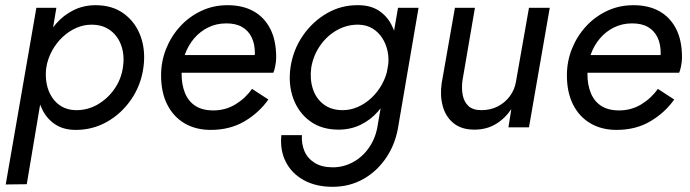

<svg xmlns="http://www.w3.org/2000/svg" viewBox="-20 -490 2655 739"><path d="M2 220 120 -460H197L83 219ZM532 -230Q523 -163 485.5 -108Q448 -53 392.5 -21.5Q337 10 272 10Q226 10 194.5 -10Q163 -30 145 -64Q127 -98 121.5 -141Q116 -184 122 -230Q129 -279 148 -322.5Q167 -366 196 -399Q225 -432 263.5 -451Q302 -470 348 -470Q413 -470 457.5 -437Q502 -404 521.5 -349.5Q541 -295 532 -230ZM453 -230Q460 -275 447.5 -312.5Q435 -350 405.5 -372.5Q376 -395 332 -395Q302 -395 273.5 -382.5Q245 -370 221 -347.5Q197 -325 180.5 -295Q164 -265 158 -230Q154 -197 159.5 -168Q165 -139 180 -116Q195 -93 217.5 -80Q240 -67 270 -66Q315 -65 353.5 -86.5Q392 -108 419 -145.5Q446 -183 453 -230Z M791 10Q734 10 691 -15Q648 -40 624 -87Q600 -134 600 -200Q600 -254 619.5 -302.5Q639 -351 673.5 -388.5Q708 -426 754.5 -448Q801 -470 856 -470Q914 -470 955.5 -447Q997 -424 1020 -379.5Q1043 -335 1043 -269Q1043 -254 1039.5 -236Q1036 -218 1032 -210H649V-278H979L948 -232Q953 -244 957 -257.5Q961 -271 961 -285Q961 -321 948.5 -346.5Q936 -372 912 -386Q888 -400 851 -400Q813 -400 781.5 -384.5Q750 -369 727 -342Q704 -315 691.5 -279.5Q679 -244 679 -205Q679 -164 692 -132Q705 -100 732 -82.5Q759 -65 801 -65Q848 -65 886.5 -88.5Q925 -112 950 -148L1013 -107Q977 -56 921 -23Q865 10 791 10Z M1142 30Q1140 64 1152 92Q1164 120 1191.5 137Q1219 154 1261 154Q1302 154 1339 134Q1376 114 1401.5 76.5Q1427 39 1434 -10L1512 -460H1591L1514 -10Q1504 60 1468.5 114Q1433 168 1379.5 198.5Q1326 229 1260 229Q1196 229 1149.5 203.5Q1103 178 1080 133Q1057 88 1063 30ZM1098 -230Q1108 -298 1145.5 -352.5Q1183 -407 1238.5 -439Q1294 -471 1359 -470Q1405 -470 1436.5 -450Q1468 -430 1486 -396Q1504 -362 1509.5 -319.5Q1515 -277 1509 -230Q1502 -181 1483 -137.5Q1464 -94 1435 -61Q1406 -28 1367.5 -9.5Q1329 9 1283 9Q1218 9 1173.5 -23.5Q1129 -56 1109 -110.5Q1089 -165 1098 -230ZM1178 -230Q1172 -186 1184 -148.5Q1196 -111 1225.5 -88.5Q1255 -66 1299 -66Q1329 -66 1357.5 -78.5Q1386 -91 1410 -113.5Q1434 -136 1450.5 -166Q1467 -196 1473 -230Q1478 -263 1472 -292Q1466 -321 1451 -344Q1436 -367 1413.5 -380.5Q1391 -394 1361 -395Q1317 -396 1278 -374.5Q1239 -353 1212.5 -315Q1186 -277 1178 -230Z M1760 -180Q1756 -150 1761 -124Q1766 -98 1783 -82Q1800 -66 1833 -66Q1868 -66 1896 -80.5Q1924 -95 1942.5 -120Q1961 -145 1966 -176L2016 -460H2096L2016 0H1937L1948 -70Q1923 -33 1887.5 -12Q1852 9 1806 9Q1756 9 1725.5 -16Q1695 -41 1684 -82Q1673 -123 1680 -170L1731 -460H1808Z M2353 10Q2296 10 2253 -15Q2210 -40 2186 -87Q2162 -134 2162 -200Q2162 -254 2181.5 -302.5Q2201 -351 2235.5 -388.5Q2270 -426 2316.5 -448Q2363 -470 2418 -470Q2476 -470 2517.5 -447Q2559 -424 2582 -379.5Q2605 -335 2605 -269Q2605 -254 2601.5 -236Q2598 -218 2594 -210H2211V-278H2541L2510 -232Q2515 -244 2519 -257.5Q2523 -271 2523 -285Q2523 -321 2510.5 -346.5Q2498 -372 2474 -386Q2450 -400 2413 -400Q2375 -400 2343.5 -384.5Q2312 -369 2289 -342Q2266 -315 2253.5 -279.5Q2241 -244 2241 -205Q2241 -164 2254 -132Q2267 -100 2294 -82.5Q2321 -65 2363 -65Q2410 -65 2448.5 -88.5Q2487 -112 2512 -148L2575 -107Q2539 -56 2483 -23Q2427 10 2353 10Z"/></svg>

Font: Jost
Style: Italic
Weight: 400
Italic angle: -5°
Version: Version 3.710